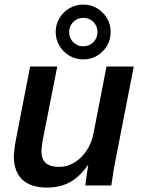

<svg xmlns="http://www.w3.org/2000/svg" viewBox="-20 -824 633 853"><path d="M370.6 -90.3Q332 -36.6 289.1 -13.7Q246.1 9.3 189.5 9.3Q116.2 9.3 78.9 -26.4Q41.5 -62 41.5 -129.4Q41.5 -138.7 43.2 -152.8Q44.9 -167 47.1 -182.6Q49.3 -198.2 51.8 -209.5L113.8 -528.3H234.4L175.3 -229.5Q164.1 -174.8 164.1 -151.4Q164.1 -82.5 242.7 -82.5Q278.3 -82.5 310.1 -101.6Q341.8 -120.6 364.5 -154.5Q387.2 -188.5 395.5 -232.4L453.1 -528.3H574.2L493.2 -112.8Q488.8 -92.3 484.1 -64Q479.5 -35.6 474.6 0H359.4Q359.4 -3.4 361.8 -21.5Q364.3 -39.6 367.2 -60.1Q370.1 -80.6 372.1 -90.3ZM471.7 -682.1Q471.7 -648.4 455.6 -620.8Q439.5 -593.3 411.9 -576.7Q384.3 -560.1 349.6 -560.1Q315.9 -560.1 288.1 -576.7Q260.3 -593.3 243.9 -620.8Q227.5 -648.4 227.5 -682.1Q227.5 -715.8 244.1 -743.4Q260.7 -771 288.6 -787.4Q316.4 -803.7 349.6 -803.7Q383.3 -803.7 410.9 -787.4Q438.5 -771 455.1 -743.4Q471.7 -715.8 471.7 -682.1ZM413.1 -682.1Q413.1 -708 395 -726.3Q377 -744.6 349.6 -744.6Q323.7 -744.6 305.4 -726.3Q287.1 -708 287.1 -682.1Q287.1 -654.8 305.4 -636.5Q323.7 -618.2 349.6 -618.2Q376.5 -618.2 394.8 -636.7Q413.1 -655.3 413.1 -682.1Z"/></svg>

Font: Arimo SemiBold
Style: Italic
Weight: 600
Italic angle: -12°
Version: Version 1.33